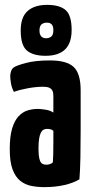

<svg xmlns="http://www.w3.org/2000/svg" viewBox="-20 -758 378 788"><path d="M162 10Q134 10 108.5 5Q83 0 63 -16Q43 -32 31.5 -63Q20 -94 20 -146Q20 -197 29.5 -229.5Q39 -262 55.5 -280Q72 -298 92.5 -304.5Q113 -311 135 -311Q146 -311 166 -308Q186 -305 199 -296Q199 -296 199 -307.5Q199 -319 199 -335Q199 -351 199 -365Q199 -378 195 -386Q191 -394 182 -398Q173 -402 157 -402Q129 -402 95.5 -396Q62 -390 37 -381Q28 -398 25 -416Q22 -434 22 -446Q22 -455 25.5 -465.5Q29 -476 36 -481Q47 -489 86 -499.5Q125 -510 185 -510Q254 -510 282.5 -483Q311 -456 311 -388V-341Q311 -284 311 -224Q311 -164 310 -111.5Q309 -59 306 -22Q281 -7 244 1.5Q207 10 162 10ZM170 -82Q177 -82 185 -84.5Q193 -87 197 -92Q198 -103 198.5 -125.5Q199 -148 199 -174Q199 -200 199 -221Q194 -226 186.5 -227.5Q179 -229 173 -229Q165 -229 158.5 -225.5Q152 -222 147.5 -213Q143 -204 140.5 -188.5Q138 -173 138 -149Q138 -131 139.5 -118.5Q141 -106 144.5 -97.5Q148 -89 154.5 -85.5Q161 -82 170 -82ZM167 -529Q116 -529 90.5 -550.5Q65 -572 65 -633Q65 -688 93.5 -713Q122 -738 173 -738Q225 -738 249.5 -716.5Q274 -695 274 -635Q274 -581 247 -555Q220 -529 167 -529ZM169 -601Q182 -601 190.5 -608Q199 -615 199 -634Q199 -650 192.5 -657.5Q186 -665 173 -665Q158 -665 150 -657.5Q142 -650 142 -633Q142 -617 149 -609Q156 -601 169 -601Z"/></svg>

Font: Yanone Kaffeesatz ExtraLight
Style: Bold
Weight: 700
Version: Version 2.003